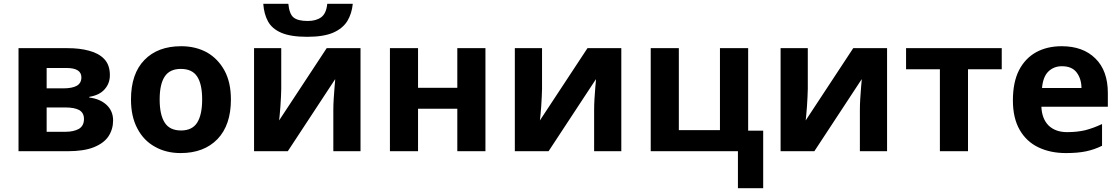

<svg xmlns="http://www.w3.org/2000/svg" viewBox="-20 -801 5931 1017"><path d="M562 -402.8Q562 -358.9 534.2 -328.1Q507.3 -296.9 453.1 -288.1V-284.2Q509.3 -277.8 544.9 -245.1Q579.1 -212.4 579.1 -163.1Q579.1 -116.7 554.7 -79.1Q530.3 -42.5 476.6 -21Q424.3 0 337.9 0H78.1V-545.9H337.9Q403.3 -545.9 452.1 -532.2Q502.9 -519 532.2 -488.3Q562 -457 562 -402.8ZM411.1 -391.1Q411.1 -440.9 332 -440.9H227.1V-333H314.9Q362.3 -333 386.7 -346.7Q411.1 -360.8 411.1 -391.1ZM424.8 -170.9Q424.8 -203.1 399.9 -217.8Q374.5 -231.9 325.2 -231.9H227.1V-103H328.1Q369.6 -103 397.5 -118.2Q424.8 -134.3 424.8 -170.9Z M1203.1 -273.9Q1203.1 -138.2 1131.8 -64Q1060.1 9.8 937 9.8Q859.9 9.8 801.3 -23.4Q741.7 -55.7 708 -119.6Q673.8 -183.1 673.8 -273.9Q673.8 -410.6 745.1 -483.4Q815.4 -556.2 939.9 -556.2Q1016.1 -556.2 1076.2 -523.4Q1134.8 -489.7 1168.9 -427.7Q1203.1 -365.2 1203.1 -273.9ZM825.7 -273.9Q825.7 -192.9 852.5 -151.4Q878.9 -109.9 939 -109.9Q998 -109.9 1024.4 -151.4Q1050.8 -193.4 1050.8 -273.9Q1050.8 -355.5 1024.4 -395.5Q998 -436 938 -436Q878.9 -436 852.5 -395.5Q825.7 -355.5 825.7 -273.9Z M1848.6 -780.8Q1843.8 -729.5 1819.8 -689.5Q1794.9 -649.9 1744.6 -627.9Q1693.4 -606 1607.4 -606Q1520 -606 1470.2 -627.4Q1420.9 -648.4 1399.4 -688Q1378.4 -726.6 1374.5 -780.8H1507.3Q1512.7 -725.6 1535.6 -708Q1558.1 -689.9 1610.4 -689.9Q1653.8 -689.9 1681.2 -709.5Q1708.5 -729.5 1713.4 -780.8ZM1469.7 -330.1Q1469.7 -313 1468.3 -288.1Q1467.3 -271.5 1465.3 -237.3Q1461.4 -192.4 1461.4 -190.9Q1459.5 -170.9 1458.5 -163.1L1710.4 -545.9H1889.6V0H1745.6V-217.8Q1745.6 -248 1747.6 -277.3Q1749.5 -303.7 1752 -338.9Q1752.4 -345.7 1753.4 -355.2Q1754.4 -364.7 1754.9 -371.1Q1755.4 -377.4 1755.4 -381.8L1504.4 0H1325.7V-545.9H1469.7Z M2194.3 -545.9V-335.9H2402.3V-545.9H2551.3V0H2402.3V-225.1H2194.3V0H2045.4V-545.9Z M2851.1 -330.1Q2851.1 -313 2849.6 -288.1Q2848.6 -271.5 2846.7 -237.3Q2842.8 -192.4 2842.8 -190.9Q2840.8 -170.9 2839.8 -163.1L3091.8 -545.9H3271V0H3127V-217.8Q3127 -248 3128.9 -277.3Q3130.9 -303.7 3133.3 -338.9Q3133.8 -345.7 3134.8 -355.2Q3135.7 -364.7 3136.2 -371.1Q3136.7 -377.4 3136.7 -381.8L2885.7 0H2707V-545.9H2851.1Z M4022.5 195.8H3888.7V0H3426.8V-545.9H3575.7V-111.8H3793.5V-545.9H3942.9V-108.9H4022.5Z M4258.8 -330.1Q4258.8 -313 4257.3 -288.1Q4256.3 -271.5 4254.4 -237.3Q4250.5 -192.4 4250.5 -190.9Q4248.5 -170.9 4247.6 -163.1L4499.5 -545.9H4678.7V0H4534.7V-217.8Q4534.7 -248 4536.6 -277.3Q4538.6 -303.7 4541 -338.9Q4541.5 -345.7 4542.5 -355.2Q4543.5 -364.7 4543.9 -371.1Q4544.4 -377.4 4544.4 -381.8L4293.5 0H4114.7V-545.9H4258.8Z M5286.1 -434.1H5107.4V0H4958.5V-434.1H4779.3V-545.9H5286.1Z M5603.5 -556.2Q5716.8 -556.2 5782.2 -491.2Q5848.1 -426.8 5848.1 -308.1V-235.8H5496.1Q5498.5 -172.9 5533.7 -136.7Q5570.3 -101.1 5632.3 -101.1Q5685.5 -101.1 5728.5 -111.3Q5772 -122.6 5817.4 -144V-28.8Q5776.9 -8.8 5732.9 0.5Q5689.5 9.8 5625.5 9.8Q5543.9 9.8 5480.5 -20.5Q5417 -50.8 5381.3 -112.8Q5345.2 -175.3 5345.2 -269Q5345.2 -365.2 5377.4 -428.7Q5410.2 -492.2 5468.3 -524.4Q5526.4 -556.2 5603.5 -556.2ZM5604.5 -450.2Q5561.5 -450.2 5532.7 -421.9Q5504.4 -393.6 5499.5 -335H5708.5Q5708 -384.3 5682.6 -417.5Q5657.7 -450.2 5604.5 -450.2Z"/></svg>

Font: Droid Sans Thai
Style: Bold
Weight: 700
Designer: Steve Matteson
Foundry: Ascender Corporation
Version: Version 1.00